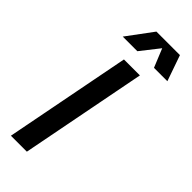

<svg xmlns="http://www.w3.org/2000/svg" viewBox="-294 -964 1004 1004"><g transform="rotate(45 208.5 -461.5)"><path d="M294 -700 158 0H40L176 -700ZM367 -923 417 -780H318L276 -883L195 -780H87L193 -923Z"/></g></svg>

Font: MedMera Sans Semibold
Style: Italic
Weight: 600
Italic angle: -11°
Designer: Kasper Nordkvist
Foundry: UNCUT.wtf
Version: Version 1.300